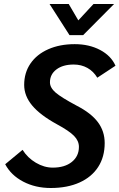

<svg xmlns="http://www.w3.org/2000/svg" viewBox="-20 -931 598 961"><path d="M6 -109 93 -181Q118 -141 159.5 -116.5Q201 -92 244 -92Q304 -92 339.5 -120.5Q375 -149 375 -196Q375 -226 350.5 -251Q326 -276 265 -309Q181 -355 141 -403Q101 -451 101 -506Q101 -567 132.5 -613Q164 -659 221.5 -684.5Q279 -710 354 -710Q426 -710 481 -681Q536 -652 558 -602L467 -542Q448 -574 417.5 -591Q387 -608 349 -608Q295 -608 262.5 -583.5Q230 -559 230 -519Q230 -492 258.5 -467.5Q287 -443 364 -402Q436 -365 470 -319.5Q504 -274 504 -215Q504 -146 471.5 -95.5Q439 -45 378 -17.5Q317 10 234 10Q157 10 96 -22Q35 -54 6 -109ZM228 -911H324L372 -829L448 -911H551L396 -755H328Z"/></svg>

Font: Sarabun SemiBold
Style: Italic
Weight: 600
Italic angle: -10°
Designer: Suppakit Chalermlarp | Katatrad Co.,Ltd.
Foundry: Cadson Demak Co.,Ltd.
Version: Version 1.000; ttfautohint (v1.6)